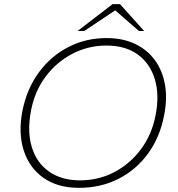

<svg xmlns="http://www.w3.org/2000/svg" viewBox="-20 -893 856 923"><path d="M360 10Q257 10 189 -38Q121 -86 94 -170Q67 -254 88 -361Q109 -466 166.5 -544.5Q224 -623 308 -666.5Q392 -710 492 -710Q570 -710 629 -682Q688 -654 724.5 -604Q761 -554 773 -486.5Q785 -419 769 -339Q749 -233 691.5 -154.5Q634 -76 549 -33Q464 10 360 10ZM365 -26Q454 -26 529.5 -65.5Q605 -105 657.5 -175.5Q710 -246 728 -339Q747 -436 724.5 -511.5Q702 -587 643 -630.5Q584 -674 491 -674Q404 -674 328 -634.5Q252 -595 199.5 -525Q147 -455 129 -361Q110 -261 133 -185.5Q156 -110 216 -68Q276 -26 365 -26ZM353 -744 521 -873H557L538 -846L385 -744ZM648 -744 526 -850 521 -873H557L673 -744Z"/></svg>

Font: REM Medium Thin
Style: Italic
Weight: 250
Italic angle: -11°
Version: Version 1.005;gftools[0.9.28]